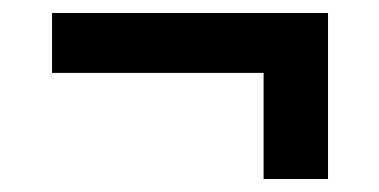

<svg xmlns="http://www.w3.org/2000/svg" viewBox="-20 -389 582 295"><path d="M484 -114H385V-277H60V-369H484Z"/></svg>

Font: Montserrat Ace
Style: Bold
Weight: 600
Designer: Julieta Ulanovsky
Foundry: Julieta Ulanovsky
Version: Version 1